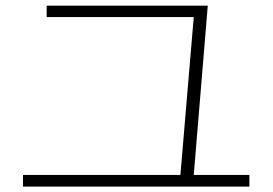

<svg xmlns="http://www.w3.org/2000/svg" viewBox="-20 -699 978 689"><path d="M62.5 -71.3H627.4L675.3 -637.7H147.5V-678.7H725.6L675.3 -71.3H875V-29.3H62.5Z"/></svg>

Font: Pretendard JP ExtraLight
Style: Regular
Weight: 200
Designer: Base glyphs from Inter by Rasmus Andersson; Hangeul glyphs from Noto Sans CJK(Source Han Sans) by Jang Soo-young and Kan
Foundry: Kil Hyung-jin
Version: Version 1.309